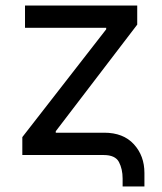

<svg xmlns="http://www.w3.org/2000/svg" viewBox="-20 -566 592 701"><path d="M427.7 114.7V85.9Q427.7 51.3 414.3 25.6Q400.9 0 358.4 0H61.5V-65.4L367.7 -459V-464.4H71.3V-545.9H481V-476.1L183.6 -86.9V-81.5H360.4Q430.2 -81.5 468.8 -39.3Q507.3 2.9 507.3 65.4V114.7Z"/></svg>

Font: Inter Variable
Style: Regular
Weight: 400
Designer: Rasmus Andersson
Foundry: rsms
Version: Version 4.001;git-9221beed3